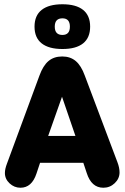

<svg xmlns="http://www.w3.org/2000/svg" viewBox="-20 -871 585 901"><path d="M371 -107 387 -59Q409 10 465 10Q496 10 518.5 -11.5Q541 -33 541 -62Q541 -84 531 -110L378 -516Q361 -563 335.5 -584.5Q310 -606 272 -606Q233 -606 207.5 -584.5Q182 -563 165 -516L13 -104Q8 -91 5.5 -80Q3 -69 3 -59Q3 -31 25 -10.5Q47 10 76 10Q129 10 151 -56L168 -107ZM334 -233H206L271 -417ZM273 -851Q209 -851 175.5 -824.5Q142 -798 142 -746Q142 -694 175.5 -667.5Q209 -641 273 -641Q337 -641 370 -667.5Q403 -694 403 -746Q403 -798 370 -824.5Q337 -851 273 -851ZM273 -785Q308 -785 308 -746Q308 -707 273 -707Q237 -707 237 -746Q237 -785 273 -785Z"/></svg>

Font: Beiruti Black
Style: Regular
Weight: 900
Designer: Arlette Boutros
Foundry: Boutros
Version: Version 1.41